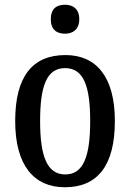

<svg xmlns="http://www.w3.org/2000/svg" viewBox="-20 -779 549 809"><path d="M254 -637C286 -637 314 -654 314 -698C314 -743 286 -759 254 -759C219 -759 194 -743 194 -698C194 -654 219 -637 254 -637ZM253 10C391 10 464 -81 464 -269C464 -456 385 -547 256 -547C116 -547 44 -456 44 -269C44 -81 124 10 253 10ZM255 -44C178 -44 149 -121 149 -269C149 -417 177 -492 254 -492C332 -492 360 -417 360 -269C360 -121 332 -44 255 -44Z"/></svg>

Font: Noto Serif Condensed Medium
Style: Regular
Weight: 500
Width: 3
Designer: Monotype Design Team
Foundry: Monotype Imaging Inc.
Version: Version 2.015